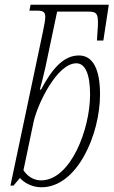

<svg xmlns="http://www.w3.org/2000/svg" viewBox="-20 -780 479 810"><path d="M155 10C306 10 402 -213 402 -382C402 -488 372 -546 313 -546C250 -546 202 -494 153 -402H148C155 -426 164 -463 172 -498L221 -731H351C391 -731 398 -724 391 -641L389 -609H416L439 -760H109L104 -735H127C162 -736 171 -731 171 -708C171 -697 167 -673 160 -641L24 3H37L64 -29C82 -9 115 10 155 10ZM153 -19C121 -19 94 -38 79 -62L122 -267C139 -343 221 -513 302 -513C338 -513 360 -471 360 -381C360 -235 278 -19 153 -19Z"/></svg>

Font: Noto Serif Condensed ExtraLight
Style: Italic
Weight: 200
Width: 3
Italic angle: -12°
Designer: Monotype Design Team
Foundry: Monotype Imaging Inc.
Version: Version 2.013